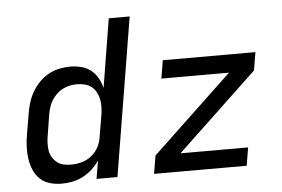

<svg xmlns="http://www.w3.org/2000/svg" viewBox="-52 -808 1304 888"><g transform="rotate(-5 600.0 -363.5)"><path d="M200 8Q172 8 145.5 0.5Q119 -7 100 -25Q81 -43 70.5 -67.5Q60 -92 56 -119Q52 -146 53 -174.5Q54 -203 59 -231L76 -331Q80 -356 88 -381Q96 -406 109.5 -429Q123 -452 142 -471.5Q161 -491 184.5 -504Q208 -517 234 -522.5Q260 -528 285 -528Q311 -528 336.5 -521.5Q362 -515 381 -500Q400 -485 412.5 -463Q425 -441 431 -416L483 -735H580L459 0H362L376 -84Q361 -62 341.5 -44Q322 -26 298.5 -14Q275 -2 250 3Q225 8 200 8ZM251 -76Q275 -76 299.5 -82.5Q324 -89 345 -105.5Q366 -122 378 -145Q390 -168 393 -192L410 -292Q413 -311 413.5 -329.5Q414 -348 410.5 -365.5Q407 -383 398.5 -398.5Q390 -414 377 -424.5Q364 -435 346 -439.5Q328 -444 309 -444Q293 -444 276 -440.5Q259 -437 243.5 -429Q228 -421 215 -408.5Q202 -396 192.5 -381Q183 -366 178 -350Q173 -334 170 -317L154 -217Q151 -200 150.5 -182Q150 -164 153 -147.5Q156 -131 165 -117Q174 -103 187 -93Q200 -83 217 -79.5Q234 -76 251 -76ZM629 0 643 -84 1015 -436H701L715 -520H1145L1131 -436L759 -84H1073L1059 0Z"/></g></svg>

Font: Iosevka Custom Medium Oblique
Style: Regular
Weight: 500
Italic angle: -9°
Designer: Belleve Invis
Foundry: Belleve Invis
Version: Version 27.0.1